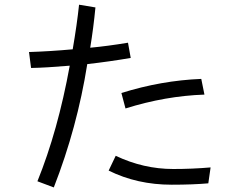

<svg xmlns="http://www.w3.org/2000/svg" viewBox="-20 -779 1040 824"><path d="M104.5 -555.7Q195.3 -558.6 292 -567.4Q310.5 -674.8 319.3 -758.8L389.6 -747.1Q380.9 -657.2 367.2 -574.2Q441.4 -581.1 529.3 -595.7L541 -530.3Q449.2 -514.6 354.5 -503.9Q311.5 -232.4 210.9 25.4L140.6 -1Q228.5 -217.8 279.3 -497.1Q175.8 -488.3 113.3 -487.3ZM501 -379.9Q672.9 -433.6 843.8 -440.4L857.4 -373Q689.5 -367.2 518.6 -313.5ZM446.3 -46.9 476.6 -110.4Q595.7 -53.7 723.6 -53.7Q804.7 -53.7 883.8 -60.5L874 7.8Q807.6 13.7 716.8 13.7Q568.4 13.7 446.3 -46.9Z"/></svg>

Font: Gothic A1
Style: Regular
Weight: 400
Designer: HanYang I&C Co.,Ltd.
Foundry: HanYang I&C Co.,Ltd.
Version: Version 2.50